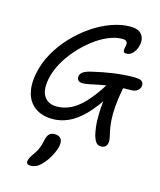

<svg xmlns="http://www.w3.org/2000/svg" viewBox="-148 -812 1047 1259"><g transform="rotate(15 376.0 -182.5)"><path d="M596 101.2Q573 101.2 561.5 87.2Q550 73.2 540.6 44Q535.2 23.2 530.2 -15.2Q525.2 -53.6 527.2 -113.8Q529.2 -174 542.4 -258.4L574.4 -252Q511.2 -148.8 454.6 -91.9Q398 -35 345.3 -12.5Q292.6 10 240.2 10Q191.6 10 152.7 -6.7Q113.8 -23.4 88.5 -56.6Q63.2 -89.8 55.4 -138.9Q47.6 -188 60.4 -251.8Q74.6 -324.6 112.6 -392.2Q150.6 -459.8 204.7 -517.2Q258.8 -574.6 322 -617.6Q385.2 -660.6 451.5 -684.3Q517.8 -708 579 -708Q620.2 -708 641.3 -693.2Q662.4 -678.4 668.7 -655.9Q675 -633.4 670.6 -610.8Q665.4 -585.2 654.2 -566.9Q643 -548.6 628.9 -539.2Q614.8 -529.8 598.6 -529.8Q581.4 -529.8 578.4 -538.5Q575.4 -547.2 578.3 -560.4Q581.2 -573.6 582.7 -586.3Q584.2 -599 577.1 -607.7Q570 -616.4 546.8 -616.4Q502.2 -616.4 452 -594.8Q401.8 -573.2 352.9 -535.3Q304 -497.4 261.5 -449Q219 -400.6 189.5 -347Q160 -293.4 149 -240.4Q132.6 -158.4 160.5 -117.4Q188.4 -76.4 245.2 -76.4Q295.4 -76.4 341.1 -98.9Q386.8 -121.4 432.3 -170.1Q477.8 -218.8 527 -297Q544.2 -323 562.7 -332.9Q581.2 -342.8 607.2 -342.8Q625.4 -342.8 632.4 -330.5Q639.4 -318.2 634.6 -295.4Q622.2 -230.8 617.9 -177.7Q613.6 -124.6 616.6 -81.7Q619.6 -38.8 628 -2.4Q633.4 17.6 635.5 30.3Q637.6 43 638 51.7Q638.4 60.4 636.2 69.2Q633.4 84.2 622.2 92.7Q611 101.2 596 101.2ZM371.2 -267.6Q349.6 -267.6 340 -278.9Q330.4 -290.2 333.6 -308.2Q337 -323 352.3 -334.8Q367.6 -346.6 407 -356Q478.6 -373.2 549.2 -383.2Q619.8 -393.2 688.4 -393.4Q718.2 -393.4 732.4 -387.1Q746.6 -380.8 750.1 -370.2Q753.6 -359.6 751 -346.2Q748 -331.4 732.9 -319Q717.8 -306.6 690.2 -306.6Q624.4 -306.6 572.9 -300.6Q521.4 -294.6 482.9 -287.1Q444.4 -279.6 417.1 -273.6Q389.8 -267.6 371.2 -267.6ZM182.6 342.8Q148.4 342.8 154.2 315.2Q156.4 305 161.8 294.2Q167.2 283.4 183.6 259.8Q197.2 241 205.1 224.2Q213 207.4 217.8 190.5Q222.6 173.6 226.4 155.6Q231.6 129.2 244.6 115.4Q257.6 101.6 280.8 101.6Q310 101.6 323.8 118.1Q337.6 134.6 331 170.2Q324.6 201 303.3 240.5Q282 280 250.6 311.2Q232.4 328.8 215.7 335.8Q199 342.8 182.6 342.8Z"/></g></svg>

Font: Shantell Sans Light
Style: Italic
Weight: 300
Italic angle: -11°
Designer: Stephen Nixon, Anya Danilova, Shantell Martin
Foundry: Arrow Type
Version: Version 1.008;[ac192a2d6]